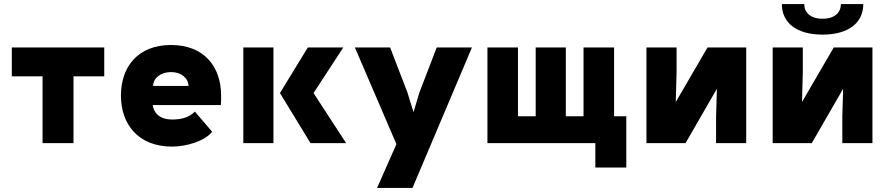

<svg xmlns="http://www.w3.org/2000/svg" viewBox="-20 -703 4370 943"><path d="M341 0V-328H492V-470H38V-328H189V0Z M1022 -56 937 -155C910 -127 873 -116 825 -116C769 -116 736 -144 730 -187H1065C1066 -204 1066 -214 1066 -233C1066 -375 983 -482 820 -482C657 -482 574 -375 574 -233C574 -94 658 17 825 17C897 17 987 -11 1022 -56ZM732 -281C733 -321 771 -349 820 -349C869 -349 904 -321 906 -281Z M1175 -470V0H1323V-470ZM1355 -246 1505 0H1680L1520 -246L1666 -470H1492Z M2298 -470H2125L2040 -249L2011 -152L1981 -249L1896 -470H1723L1927 5L1832 220H2006Z M2524 -132V-470H2374V0H2904V120H3056V-132H2996V-470H2846V-132H2759V-470H2611V-132Z M3645 -470H3455L3299 -202L3303 -350V-470H3155V0H3347L3501 -267L3497 -130V0H3645Z M4265 -470H4075L3919 -202L3923 -350V-470H3775V0H3967L4121 -267L4117 -130V0H4265ZM3820 -683C3820 -593 3890 -533 4020 -533C4150 -533 4220 -593 4220 -683H4110C4110 -642 4080 -611 4020 -611C3960 -611 3930 -642 3930 -683Z"/></svg>

Font: Kreadon Extra Bold
Style: Regular
Weight: 800
Designer: kohakuno
Foundry: StudioGnu
Version: Version 1.000;Glyphs 3.1.2 (3151)